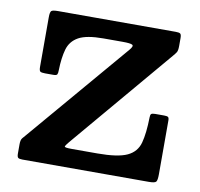

<svg xmlns="http://www.w3.org/2000/svg" viewBox="-64 -587 682 655"><g transform="rotate(10 277.0 -260.0)"><path d="M254.5 -455Q196.5 -455 169 -439.8Q141.5 -424.5 133 -394.8Q124.5 -365 123.5 -322Q123.5 -311.5 121.2 -307.2Q119 -303 107.5 -303H79.5Q66.5 -303 62.5 -306Q58.5 -309 58.5 -322V-493.5Q58.5 -511.5 63 -515.8Q67.5 -520 86 -520H494Q505.5 -520 509.5 -517Q513.5 -514 513.5 -502V-474.5Q513.5 -458.5 509.5 -452.2Q505.5 -446 498.5 -438L200.5 -86Q190 -73.5 189 -69.2Q188 -65 212.5 -65H302.5Q373 -65 405.2 -80Q437.5 -95 446.5 -128.5Q455.5 -162 456.5 -217Q456.5 -226.5 459.8 -229.2Q463 -232 473.5 -232H504.5Q514.5 -232 518 -229.5Q521.5 -227 521.5 -217.5V-31.5Q521.5 -10.5 517 -5.2Q512.5 0 492 0H54Q43 0 39.2 -3.2Q35.5 -6.5 35.5 -17.5V-49Q35.5 -65 40.8 -71.2Q46 -77.5 53.5 -86L348.5 -432Q361.5 -447 355 -451Q348.5 -455 321 -455Z"/></g></svg>

Font: Besley SemiBold
Style: Regular
Weight: 600
Designer: Owen Earl
Foundry: indestructible type*
Version: Version 2.001; ttfautohint (v1.8.3)